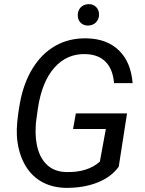

<svg xmlns="http://www.w3.org/2000/svg" viewBox="-20 -908 706 938"><path d="M59.1 0ZM560.1 -93.8Q524.4 -43.5 456.3 -16.4Q388.2 10.7 300.8 9.8Q231 8.3 178.7 -22.9Q126.5 -54.2 96.7 -112.5Q66.9 -170.9 62.5 -245.1Q59.1 -303.2 76.9 -402.3Q94.7 -501.5 139.2 -573.7Q183.6 -646 250.2 -684.1Q316.9 -722.2 402.8 -720.7Q502 -718.8 560.8 -661.9Q619.6 -605 627.9 -502H537.1Q531.7 -569.3 496.6 -605.5Q461.4 -641.6 399.4 -643.6Q307.6 -647 245.8 -577.6Q184.1 -508.3 164.6 -375L155.3 -306.6L153.8 -269.5Q153.8 -173.3 193.4 -120.8Q232.9 -68.4 304.2 -67.4Q407.2 -64.9 467.8 -118.2L497.1 -277.8H336.9L350.6 -354H600.6ZM359.9 -833.5Q359.9 -856.4 374 -871.6Q388.2 -886.7 411.6 -887.7Q434.1 -888.7 449 -874.3Q463.9 -859.9 463.9 -836.4Q463.4 -813.5 449 -798.8Q434.6 -784.2 411.6 -783.2Q390.1 -782.2 375 -796.1Q359.9 -810.1 359.9 -833.5Z"/></svg>

Font: Roboto
Style: Italic
Weight: 400
Italic angle: -12°
Designer: Google
Version: Version 2.134; 2016; ttfautohint (v1.6)